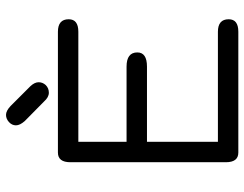

<svg xmlns="http://www.w3.org/2000/svg" viewBox="-110 -730 840 661"><g transform="rotate(-90 310.5 -400.0)"><path d="M343.8 -715.8Q357.4 -701.2 357.4 -687.5Q357.4 -673.8 347.7 -663.1Q336.9 -652.3 321.3 -652.3Q305.7 -652.3 291 -668.9L223.6 -735.4Q209 -752 209 -765.6Q209 -779.3 220.2 -789.6Q231.4 -799.8 245.1 -799.8Q258.8 -799.8 275.4 -784.2ZM152.3 -314.5V-70.3H531.2Q574.2 -70.3 574.2 -33.2Q574.2 0 531.2 0H115.2Q82 0 82 -43V-578.1Q82 -621.1 115.2 -621.1H531.2Q574.2 -621.1 574.2 -584Q574.2 -550.8 531.2 -550.8H152.3V-384.8H411.1Q460 -384.8 460 -347.7Q460 -314.5 411.1 -314.5Z"/></g></svg>

Font: Jura
Style: DemiBold
Weight: 600
Version: Version 2.5